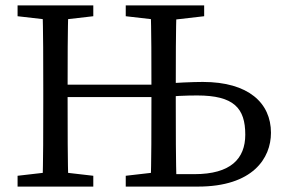

<svg xmlns="http://www.w3.org/2000/svg" viewBox="-20 -690 1042 710"><path d="M45 0H325V-40L195 -55H175L45 -40V0ZM137 0H233C230 -103 230 -207 230 -330V-360C230 -465 230 -569 233 -670H137C140 -567 140 -463 140 -360V-310C140 -205 140 -101 137 0ZM185 -331H585V-377H185V-331ZM445 0H585V-55H575L445 -40V0ZM537 0H633C630 -103 630 -207 630 -310V-360C630 -465 630 -569 633 -670H537C540 -567 540 -463 540 -360V-330C540 -205 540 -101 537 0ZM585 0H712C915 0 982 -105 982 -199C982 -309 899 -387 730 -387C694 -387 624 -384 585 -380V-330C613 -335 671 -337 709 -337C845 -337 887 -290 887 -192C887 -103 833 -46 699 -46H585V0ZM45 -630 175 -615H195L325 -630V-670H45V-630ZM445 -630 575 -615H605L735 -630V-670H445V-630Z"/></svg>

Font: Source Serif Variable
Style: Regular
Weight: 389
Designer: Frank Grießhammer
Foundry: Adobe Systems Incorporated
Version: Version 3.001;hotconv 1.0.111;makeotfexe 2.5.65597